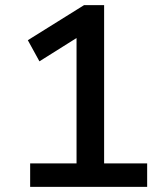

<svg xmlns="http://www.w3.org/2000/svg" viewBox="-20 -725 640 745"><path d="M97 0V-91H277V-617L332 -612L133 -487L88 -569L306 -705H384V-91H551V0Z"/></svg>

Font: Nunito Sans 9pt SemiBold
Style: Regular
Weight: 600
Version: Version 3.101;gftools[0.9.27]